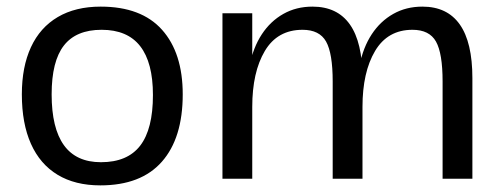

<svg xmlns="http://www.w3.org/2000/svg" viewBox="-20 -540 1517 580"><path d="M283 20Q207 20 154 -12Q101 -44 73.5 -105.5Q46 -167 46 -255Q46 -338 73.5 -397.5Q101 -457 154.5 -488.5Q208 -520 284 -520Q407 -520 469.5 -450Q532 -380 532 -255Q532 -123 469 -51.5Q406 20 283 20ZM285 -50Q365 -50 403.5 -100Q442 -150 442 -253Q442 -351 403.5 -400.5Q365 -450 287 -450Q210 -450 173 -402.5Q136 -355 136 -255Q136 -153 173 -101.5Q210 -50 285 -50Z M652 -500H742V0H652ZM985 -294Q985 -379 965 -414.5Q945 -450 894 -450Q818 -450 780 -386Q742 -322 742 -217L735 -274L734 -342Q745 -397 771 -436.5Q797 -476 836 -498Q875 -520 924 -520Q999 -520 1037 -466Q1075 -412 1075 -304V0H985ZM1317 -294Q1317 -379 1297 -414.5Q1277 -450 1226 -450Q1151 -450 1113 -386Q1075 -322 1075 -217L1067 -274L1066 -342Q1077 -397 1103 -436.5Q1129 -476 1168 -498Q1207 -520 1256 -520Q1331 -520 1369 -466Q1407 -412 1407 -304V0H1317Z"/></svg>

Font: Moderustic
Style: Regular
Weight: 400
Designer: Tural Alisoy
Foundry: TAFT Foundry
Version: Version 2.120